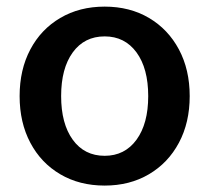

<svg xmlns="http://www.w3.org/2000/svg" viewBox="-20 -560 645 592"><path d="M302.7 12.2Q225.1 12.2 165.8 -22.7Q106.4 -57.6 73.5 -119.9Q40.5 -182.1 40.5 -263.7Q40.5 -345.2 73.5 -407.5Q106.4 -469.7 165.8 -504.6Q225.1 -539.6 302.7 -539.6Q380.4 -539.6 439.5 -504.6Q498.5 -469.7 531.7 -407.5Q564.9 -345.2 564.9 -263.7Q564.9 -182.1 531.7 -119.9Q498.5 -57.6 439.2 -22.7Q379.9 12.2 302.7 12.2ZM302.7 -79.6Q364.7 -79.6 400.9 -129.2Q437 -178.7 437 -263.7Q437 -349.1 400.9 -398.4Q364.7 -447.8 302.7 -447.8Q240.2 -447.8 204.3 -398.4Q168.5 -349.1 168.5 -263.7Q168.5 -178.7 204.3 -129.2Q240.2 -79.6 302.7 -79.6Z"/></svg>

Font: Schibsted Grotesk SemiBold
Style: Regular
Weight: 600
Designer: Bakken & Baeck AS, Henrik Kongsvoll
Foundry: Schibsted ASA
Version: Version 1.100;gftools[0.9.25]